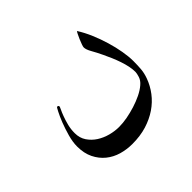

<svg xmlns="http://www.w3.org/2000/svg" viewBox="-104 -458 617 617"><g transform="rotate(-45 205.0 -149.5)"><path d="M369.1 -144Q369.1 -124.5 367.7 -107.9Q366.2 -91.3 359.9 -74.2Q351.1 -49.8 335 -28.6Q318.8 -7.3 295.9 8.3Q272.9 23.9 243.7 33Q214.4 42 178.2 42Q153.3 42 129.6 35.2Q106 28.3 87.6 13.4Q69.3 -1.5 58.1 -24.2Q46.9 -46.9 46.9 -78.1Q46.9 -98.1 53.5 -121.8Q60.1 -145.5 68.1 -166Q76.2 -186.5 83.3 -200.2Q90.3 -213.9 91.8 -213.9Q94.2 -213.9 96.2 -212.9Q98.1 -211.9 98.1 -208Q98.1 -207 94 -198.7Q89.8 -190.4 85 -177.2Q80.1 -164.1 75.9 -147.7Q71.8 -131.3 71.8 -113.8Q71.8 -91.8 82.8 -75.4Q93.8 -59.1 110.6 -48.3Q127.4 -37.6 147.7 -32.2Q168 -26.9 187 -26.9Q204.1 -26.9 223.9 -30.5Q243.7 -34.2 263.2 -40.3Q282.7 -46.4 300.3 -54.9Q317.9 -63.5 329.6 -73.7Q341.3 -83.5 345.2 -95.9Q349.1 -108.4 349.1 -115.2Q349.1 -127.4 346.2 -141.4Q343.3 -155.3 338.4 -169.7Q333.5 -184.1 327.4 -198.5Q321.3 -212.9 314.9 -226.1Q305.2 -246.6 296.1 -262.5Q287.1 -278.3 287.1 -288.1Q287.1 -291.5 290 -299.6Q293 -307.6 296.6 -316.4Q300.3 -325.2 304 -332.3Q307.6 -339.4 309.1 -340.8Q322.8 -319.3 333.7 -293.5Q344.7 -267.6 352.5 -241.2Q360.4 -214.8 364.7 -189.7Q369.1 -164.6 369.1 -144Z"/></g></svg>

Font: Scheherazade Urdu
Style: Regular
Weight: 400
Designer: SIL International
Foundry: SIL International
Version: Version 1.005 (build 117/117)